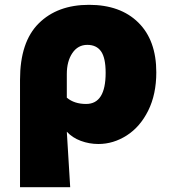

<svg xmlns="http://www.w3.org/2000/svg" viewBox="-20 -584 711 796"><path d="M349 -564Q479 -564 553.5 -490.5Q628 -417 628 -284Q628 -193 594.5 -125.5Q561 -58 505.5 -22.5Q450 13 388 13Q350 13 315 0Q280 -13 257 -38L271 192H63V-253Q63 -410 140.5 -487Q218 -564 349 -564ZM418 -282Q418 -344 399 -371Q380 -398 342 -398Q303 -398 280 -364Q257 -330 257 -277V-179Q288 -153 337 -153Q418 -153 418 -282Z"/></svg>

Font: Nebula Sans Black
Style: Regular
Weight: 900
Designer: Paul D. Hunt for Adobe (as Source Sans)
Foundry: Nebula Entertainment & Broadcasting LLC
Version: Version 1.010